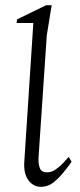

<svg xmlns="http://www.w3.org/2000/svg" viewBox="-20 -713 309 743"><path d="M138 10Q109 10 90 -15.5Q71 -41 74 -87L109 -624H44L46 -638L159 -693H180L161 -576L129 -102Q128 -77 134.5 -61.5Q141 -46 162 -46Q171 -46 181 -49.5Q191 -53 206.5 -65.5Q222 -78 246 -106L257 -87Q227 -45 206 -24Q185 -3 169.5 3.5Q154 10 138 10Z"/></svg>

Font: Ancizar Serif Light
Style: Italic
Weight: 300
Italic angle: -4°
Designer: Cesar Puertas, Viviana Monsalve, Julian Moncada, Julian Prieto, Jose Castro, Felipe Aragon, Mariel Hernandez, Sara Alarc
Version: Version 8.100